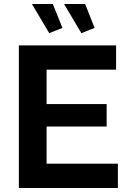

<svg xmlns="http://www.w3.org/2000/svg" viewBox="-20 -936 641 956"><path d="M139 -916H243L291 -797L225 -771ZM299 -916H404L451 -797L385 -771ZM567 -121V0H74V-710H558V-589H212V-418H511V-306H212V-121Z"/></svg>

Font: Raleway-v4020
Style: Bold
Weight: 700
Designer: Matt McInerney, Pablo Impallari, Rodrigo Fuenzalida
Foundry: Matt McInerney, Pablo Impallari, Rodrigo Fuenzalida
Version: Version 4.020;PS 004.020;hotconv 1.0.88;makeotf.lib2.5.64775